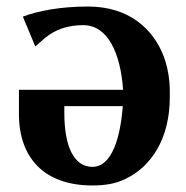

<svg xmlns="http://www.w3.org/2000/svg" viewBox="-20 -559 569 588"><path d="M38 -210C38 -75 116 9 263 9C300 9 333 4 362 -10C446 -49 500 -138 500 -261V-280C500 -316 494 -350 483 -382C450 -473 372 -539 250 -539C166 -539 97 -526 50 -508L88 -417C99 -426 108 -434 118 -443C150 -469 188 -482 235 -482C310 -482 349 -397 357 -284H38ZM177 -213V-234H356C349 -141 324 -48 263 -48C205 -48 177 -113 177 -213Z"/></svg>

Font: Aerodynamic
Style: Regular
Weight: 500
Designer: Google
Version: Version 2.000980; 2014